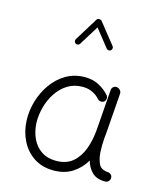

<svg xmlns="http://www.w3.org/2000/svg" viewBox="-125 -935 889 1046"><g transform="rotate(15 319.5 -411.5)"><path d="M275.9 -34.7Q333.5 -34.7 369.4 -65.4Q405.3 -96.2 423.8 -146.7Q442.4 -197.3 446.8 -257.3L463.9 -484.9Q464.8 -496.1 473.4 -502.9Q481.9 -509.8 492.7 -508.3Q503.9 -506.8 511.7 -497.8Q519.5 -488.8 518.6 -478L501.5 -250Q500.5 -235.4 498.5 -221.2Q497.1 -201.7 496.8 -181.4Q496.6 -161.1 497.6 -143.1Q500 -105 513.2 -77.4Q526.4 -49.8 569.3 -47.9Q577.1 -45.9 583.5 -40Q589.8 -34.2 590.3 -22Q590.3 -10.7 582.3 -2.9Q574.2 4.9 563 4.9Q515.1 4.9 489.5 -20.3Q463.9 -45.4 453.1 -83.5Q425.8 -37.1 381.8 -8.8Q337.9 19.5 275.9 19.5Q211.4 19.5 164.8 -11.2Q118.2 -42 92.5 -93.5Q66.9 -145 64.5 -206.5Q62.5 -261.2 78.6 -315.9Q94.7 -370.6 127 -416Q159.2 -461.4 206.1 -488.8Q252.9 -516.1 312.5 -516.1Q356.4 -516.1 390.1 -498.3Q423.8 -480.5 449.2 -452.6Q456.5 -443.8 455.3 -432.6Q454.1 -421.4 445.8 -415Q437 -408.7 425.5 -410.6Q414.1 -412.6 407.2 -421.9Q392.1 -438.5 368.2 -450.2Q344.2 -461.9 313 -461.9Q265.6 -461.9 229 -439.2Q192.4 -416.5 167.5 -378.9Q142.6 -341.3 130.4 -296.1Q118.2 -251 119.6 -206.1Q122.1 -158.2 140.4 -119.1Q158.7 -80.1 192.9 -57.4Q227.1 -34.7 275.9 -34.7ZM214.4 -679.2Q208.5 -683.1 207 -689.9Q205.6 -696.8 209 -703.1L290 -834.5Q294.4 -841.8 304.2 -841.6Q314 -841.3 318.4 -835.9L412.1 -718.3Q416.5 -713.4 415.5 -705.8Q414.6 -698.2 409.2 -693.8Q404.3 -689.5 396.7 -690.4Q389.2 -691.4 384.8 -696.8L306.6 -795.4L238.3 -685.1Q234.9 -679.2 227.8 -677.5Q220.7 -675.8 214.4 -679.2Z"/></g></svg>

Font: Mikhak Light
Style: Regular
Weight: 300
Designer: Amin Abedi
Version: Version 3.3